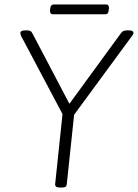

<svg xmlns="http://www.w3.org/2000/svg" viewBox="-20 -838 618 860"><path d="M248 2Q226 2 227 -13L260 -327L74 -678Q73 -682 72 -685Q71 -688 71 -690Q71 -695 76 -698.5Q81 -702 95 -702H100Q110 -702 115.5 -699.5Q121 -697 126 -687L303 -350H274L520 -687Q527 -697 533.5 -699.5Q540 -702 550 -702H555Q569 -702 573.5 -698.5Q578 -695 578 -690Q578 -688 576.5 -685.5Q575 -683 572 -678L312 -324L279 -12Q278 -4 273 -1Q268 2 256 2ZM217 -774Q203 -774 204 -792L205 -800Q207 -818 221 -818H456Q469 -818 468 -800L467 -792Q466 -783 462.5 -778.5Q459 -774 452 -774Z"/></svg>

Font: Asap ExtraLight
Style: Italic
Weight: 250
Italic angle: -6°
Version: Version 3.001